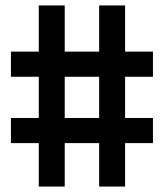

<svg xmlns="http://www.w3.org/2000/svg" viewBox="-20 -683 600 703"><path d="M122 -159H20V-251H122V-402H20V-494H122V-663H217V-494H343V-663H438V-494H540V-402H438V-251H540V-159H438V0H343V-159H217V0H122ZM343 -251V-402H217V-251Z"/></svg>

Font: Cairo SemiBold
Style: Regular
Weight: 600
Designer: Mohamed Gaber, Accademia di Belle Arti di Urbino and others
Foundry: Kief Type Foundry, Accademia di Belle Arti di Urbino and others
Version: Version 3.011